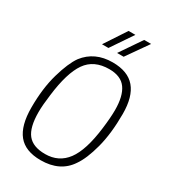

<svg xmlns="http://www.w3.org/2000/svg" viewBox="-242 -1140 1126 1268"><g transform="rotate(30 321.5 -506.0)"><path d="M282 -41Q386 -41 445.5 -121Q505 -201 527 -379Q538 -466 538 -523Q538 -630 499 -684.5Q460 -739 371 -739Q254 -739 197 -657Q140 -575 118 -395Q107 -313 107 -260Q107 -144 148 -92.5Q189 -41 282 -41ZM277 9Q160 9 105.5 -58Q51 -125 51 -263Q51 -409 83.5 -522Q116 -635 156 -691Q232 -789 368 -789Q484 -789 539.5 -723.5Q595 -658 595 -527Q595 -377 565.5 -266Q536 -155 495 -97Q425 9 277 9ZM411 -857H361L473 -1021H526ZM295 -857H246L354 -1021H406Z"/></g></svg>

Font: Tanohe Sans Light
Style: Italic
Weight: 300
Designer: Village Type and Design LLC & Cristiano Sobral
Foundry: Cooper Hewitt Smithsonian Design Museum
Version: Version 1.00;September 29, 2021;FontCreator 13.0.0.2655 64-b